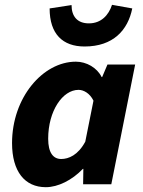

<svg xmlns="http://www.w3.org/2000/svg" viewBox="-20 -765 594 797"><path d="M170 12C221 12 279 -17 324 -64H326L325 0H442L541 -497H426L404 -445H402C383 -484 339 -509 295 -509C158 -509 30 -360 30 -171C30 -53 83 12 170 12ZM234 -105C201 -105 180 -131 180 -189C180 -305 240 -392 306 -392C327 -392 353 -378 368 -347L334 -177C304 -121 265 -105 234 -105ZM331 -572C450 -572 511 -640 529 -730L445 -745C431 -702 400 -668 349 -668C301 -668 277 -697 277 -744L186 -730C186 -624 240 -572 331 -572Z"/></svg>

Font: Source Sans Pro
Style: Bold Italic
Weight: 700
Italic angle: -11°
Designer: Paul D. Hunt
Foundry: Adobe Systems Incorporated
Version: Version 3.006;hotconv 1.0.111;makeotfexe 2.5.65597